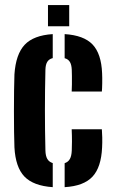

<svg xmlns="http://www.w3.org/2000/svg" viewBox="-20 -746 463 774"><path d="M38.2 -152Q37.2 -176.1 36.7 -214.9Q36.2 -253.7 36.2 -297.5Q36.2 -341.3 36.7 -381.1Q37.2 -420.9 38.2 -446.3Q43.7 -527.6 79.6 -565.6Q115.4 -603.6 192.6 -608.5V-511.8Q177.6 -507.9 170.7 -496.9Q163.7 -485.9 163.1 -464.9Q162.1 -424 161.6 -383.1Q161.1 -342.3 161.1 -301.4Q161.1 -260.4 161.6 -220Q162.1 -179.6 163.1 -139.1Q163.7 -117.4 170.7 -105.3Q177.6 -93.3 192.6 -88.6V8.5Q114.5 3.2 78.5 -34.3Q42.5 -71.9 38.2 -152ZM240.6 8.5V-88.2Q254.9 -92.9 261.6 -105Q268.4 -117 269.3 -139.1Q270 -153.3 270.1 -175.6Q270.2 -197.8 269 -224.9H390.6Q391.7 -214.6 392.2 -192Q392.6 -169.5 391.6 -152Q388.1 -71.5 352.7 -33.7Q317.3 4.1 240.6 8.5ZM269 -377Q269.7 -388.3 269.9 -405.7Q270.2 -423.1 269.9 -439.7Q269.7 -456.3 269.3 -464.9Q268.4 -485.5 261.6 -496.5Q254.9 -507.6 240.6 -511.4V-608.5Q317.8 -603.7 353.1 -566.7Q388.4 -529.6 391.6 -451.1Q392.5 -433.7 392.1 -410.7Q391.7 -387.7 390.6 -377ZM173.4 -640V-725.7H259V-640Z"/></svg>

Font: Big Shoulders Stencil Thin
Style: Regular
Weight: 100
Designer: Patric King
Foundry: XO Type Co
Version: Version 2.001